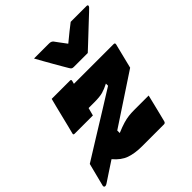

<svg xmlns="http://www.w3.org/2000/svg" viewBox="-249 -972 1137 1137"><g transform="rotate(-45 319.5 -403.5)"><path d="M465 -618H348Q338 -618 333 -621.5Q328 -625 322 -636Q316 -646 303.5 -667.5Q291 -689 275.5 -716Q260 -743 244.5 -770.5Q229 -798 217 -820H343Q361 -820 370 -809Q376 -801 388 -784.5Q400 -768 422 -739H423Q457 -767 480.5 -786Q504 -805 524 -820H657Q668 -820 666 -811Q665 -807 661 -802.5Q657 -798 641 -783Q627 -770 602.5 -747Q578 -724 551.5 -699Q525 -674 501.5 -652Q478 -630 465 -618ZM122 -577H275Q286 -577 283 -566Q281 -558 278 -547H611Q622 -547 620 -536L581 -379Q514 -335 432.5 -281Q351 -227 264 -170V-149Q302 -165 327.5 -172.5Q353 -180 374.5 -182.5Q396 -185 421 -185H542Q536 -161 528.5 -129.5Q521 -98 513 -66.5Q505 -35 499 -11Q496 0 485 0H301Q242 0 199.5 -15Q157 -30 120 -74Q88 -53 57.5 -33Q27 -13 -3 7Q-12 13 -18 13Q-30 13 -28 0L9 -145Q81 -190 153 -234.5Q225 -279 292 -320.5Q359 -362 413 -396V-414Q382 -398 356.5 -391Q331 -384 286 -384H238Q230 -354 225 -335H72Q60 -335 64 -346Q69 -366 77 -397Q85 -428 93 -462Q101 -496 109 -526.5Q117 -557 122 -577Z"/></g></svg>

Font: Recursive Mn Lnr St Blk
Style: Italic
Weight: 900
Italic angle: -15°
Monospace: yes
Version: Version 1.079;hotconv 1.0.112;makeotfexe 2.5.65598; ttfautoh